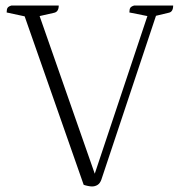

<svg xmlns="http://www.w3.org/2000/svg" viewBox="-20 -661 648 693"><path d="M312 12Q306 12 296.5 10Q287 8 282 6L69 -602L4 -616Q4 -628 7.5 -633Q11 -638 21 -641H192Q192 -619 176 -615L123 -603L322 -34L512 -603L447 -616Q447 -628 450.5 -633Q454 -638 464 -641H605Q605 -618 589 -615L543 -604L346 -13Q341 1 332 6.5Q323 12 312 12Z"/></svg>

Font: Petrona ExtraLight
Style: Regular
Weight: 200
Designer: Ringo R. Seeber
Foundry: Ringo R. Seeber
Version: Version 2.001; ttfautohint (v1.8.3)